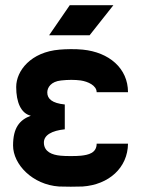

<svg xmlns="http://www.w3.org/2000/svg" viewBox="-20 -700 540 735"><path d="M42 -367C42 -309 60 -266 98 -257C55 -241 30 -211 30 -143C30 -71 104 7 206 14C224 15 278 15 296 14C397 7 469 -58 470 -150H350C350 -114 318 -107 290 -104C272 -102 230 -102 212 -104C179 -107 149 -119 148 -153C147 -183 179 -200 228 -205V-300C179 -305 161 -322 161 -346C161 -365 175 -388 214 -392C241 -395 266 -395 289 -392C316 -388 350 -373 350 -347H470C470 -439 397 -500 297 -510C268 -513 231 -512 208 -510C98 -501 42 -429 42 -367ZM168 -565H323L414 -680H247Z"/></svg>

Font: Fervojo
Style: Bold
Weight: 700
Designer: kohakuno
Version: ver.1.0